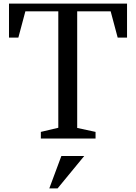

<svg xmlns="http://www.w3.org/2000/svg" viewBox="-20 -770 756 1067"><path d="M300 277H254L321 97H448ZM207 0V-37L304 -60V-707H121L82 -561H30V-750H686V-561H634L595 -707H409V-59L511 -37V0Z"/></svg>

Font: Ledger
Style: Regular
Weight: 400
Designer: Denis Masharov
Foundry: Denis Masharov
Version: 1.001